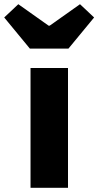

<svg xmlns="http://www.w3.org/2000/svg" viewBox="-73 -892 467 912"><path d="M72 0H250V-569H72ZM69 -661H252L374 -809L307 -872L163 -770H158L14 -872L-53 -809Z"/></svg>

Font: ChiuKong Gothic MN Heavy
Style: Regular
Weight: 900
Designer: Ryoko NISHIZUKA 西塚涼子 (kana, bopomofo & ideographs); Paul D. Hunt (Latin, Greek & Cyrillic); Sandoll Communications 산돌커뮤니
Foundry: Adobe
Version: Version 1.300